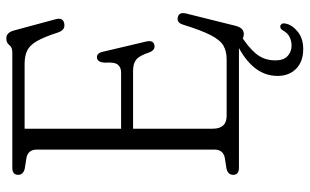

<svg xmlns="http://www.w3.org/2000/svg" viewBox="-202 -556 957 593"><g transform="rotate(-90 276.5 -259.5)"><path d="M33 -682Q33 -700 55 -700H411Q427 -700 433.8 -709.2Q440.5 -718.5 454.5 -718.5Q472.5 -718.5 479 -694.5L513.5 -566.5Q520 -543 500 -539.5Q480.5 -536 473 -558Q459 -601.5 446 -624Q433 -646.5 416.5 -654.2Q400 -662 375.5 -662H175.5V-364H349Q365 -364 373.2 -374Q381.5 -384 379.5 -413.5Q380.5 -436.5 394 -438.5Q408.5 -440.5 413 -421L444.5 -287.5Q450 -265.5 435 -261.5Q419.5 -257 411.5 -276Q401.5 -306.5 389.5 -316.8Q377.5 -327 354.5 -327H175.5V-80.5Q175.5 -38 215.5 -38H389.5Q414 -38 431.2 -47.5Q448.5 -57 463.8 -86Q479 -115 497 -173Q503 -192.5 519 -189Q537 -185.5 531 -162L493 -9.5Q486.5 15 468 15Q457 15 447.2 7.5Q437.5 0 424.5 0H55Q33 0 33 -18Q33 -34 52.5 -38.5L87 -44Q111 -49.5 111 -76V-624Q111 -650.5 87 -656L52.5 -661.5Q33 -666 33 -682ZM459 -16.5 469 2.5Q428.5 27 407.5 52.2Q386.5 77.5 386.5 112.5Q386.5 138 399.8 150.2Q413 162.5 432.5 162.5Q446 162.5 458.5 156.5Q471 150.5 478.5 136.5Q484 127 492 127.5Q496 128 499 132.2Q502 136.5 500 144.5Q496.5 164 475.5 181.2Q454.5 198.5 421.5 198.5Q383 198.5 360.8 176.8Q338.5 155 338.5 119Q338.5 34 459 -16.5Z"/></g></svg>

Font: Fraunces 144pt SuperSoft Light
Style: Regular
Weight: 300
Version: Version 1.000;[0bf87f6ff]